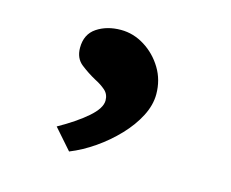

<svg xmlns="http://www.w3.org/2000/svg" viewBox="-63 -237 638 531"><g transform="rotate(15 256.5 29.0)"><path d="M172 210 121 152Q171 124 202 97Q233 70 233 48Q233 30 220.5 19Q208 8 190 -1Q168 -13 147.5 -29Q127 -45 127 -75Q127 -114 155.5 -133Q184 -152 224 -152Q260 -152 292 -132Q324 -112 344 -79Q364 -46 364 -5Q364 26 347.5 58Q331 90 303 119.5Q275 149 241 172.5Q207 196 172 210Z"/></g></svg>

Font: Lexend Zetta Medium
Style: Regular
Weight: 500
Designer: Bonnie Shaver-Troup, Thomas Jockin
Foundry: Lexend
Version: Version 1.007